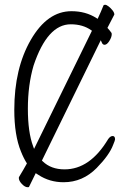

<svg xmlns="http://www.w3.org/2000/svg" viewBox="-20 -754 540 806"><path d="M123 -129 366 -625 363 -627Q328 -652 277 -652Q179 -652 121 -479Q97 -397 97 -298Q97 -199 119 -140ZM141 -20 130 -27 102 30Q102 32 96 32Q85 32 72 18.5Q59 5 59 -7Q59 -10 61 -13Q77 -39 93 -68Q79 -90 68 -118Q40 -186 40 -293Q40 -467 109.5 -587Q179 -707 280 -707Q340 -707 385 -678L390 -675Q404 -705 414 -730Q415 -734 421 -734Q427 -734 436 -727Q445 -720 452.5 -710.5Q460 -701 460 -693Q457 -686 431 -637Q441 -626 448 -616Q449 -614 449 -610Q449 -598 439 -582Q429 -566 419 -566Q413 -566 409 -572L403 -585L156 -80L159 -77Q194 -43 251 -43Q358 -43 434 -170Q443 -183 453 -183Q463 -183 463 -169Q463 -165 455 -146Q439 -103 386 -49Q327 11 247 11Q188 11 141 -20Z"/></svg>

Font: Moon Stars Kai T HW Light
Style: Regular
Weight: 300
Designer: GuiWonder
Version: Version 1.101